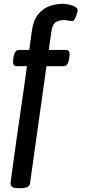

<svg xmlns="http://www.w3.org/2000/svg" viewBox="-20 -777 447 1004"><path d="M77 207Q52 207 43.5 200.5Q35 194 35 182Q35 179 39.5 147Q44 115 51 63Q58 11 67 -52.5Q76 -116 86 -184Q96 -252 105 -316Q114 -380 121 -431H67Q48 -431 48 -454Q48 -460 50 -475Q52 -490 58.5 -503Q65 -516 79 -516H133L146 -612Q154 -671 179.5 -702Q205 -733 239 -745Q273 -757 306 -757Q322 -757 340.5 -753Q359 -749 372.5 -741.5Q386 -734 386 -723Q386 -718 382 -704.5Q378 -691 371.5 -679Q365 -667 357 -667Q350 -667 337.5 -669.5Q325 -672 311 -672Q289 -672 271 -660.5Q253 -649 248 -607L235 -516H325Q344 -516 344 -493Q344 -487 342 -472Q340 -457 333.5 -444Q327 -431 313 -431H223L137 182Q134 207 88 207Z"/></svg>

Font: Asap Semi Expanded Medium
Style: Regular
Weight: 500
Width: 6
Designer: Pablo Cosgaya
Foundry: Omnibus-Type
Version: Version 3.001; ttfautohint (v1.8.4.7-5d5b)